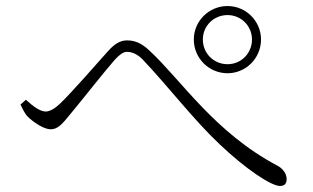

<svg xmlns="http://www.w3.org/2000/svg" viewBox="-20 -695 1040 637"><path d="M623 -564C623 -502 673 -452 735 -452C796 -452 846 -502 846 -564C846 -625 796 -675 735 -675C673 -675 623 -625 623 -564ZM653 -564C653 -609 689 -645 735 -645C780 -645 816 -609 816 -564C816 -518 780 -482 735 -482C689 -482 653 -518 653 -564ZM48 -348C55 -334 62 -318 72 -308C91 -289 126 -266 148 -266C172 -266 187 -284 213 -316C253 -364 325 -456 361 -497C377 -514 389 -523 401 -523C416 -523 434 -517 453 -498C541 -405 622 -298 708 -217C793 -136 879 -78 909 -78C925 -78 931 -87 931 -101C931 -119 918 -136 901 -145C691 -256 581 -430 476 -527C447 -555 423 -561 401 -561C378 -561 359 -548 340 -527C299 -482 222 -392 178 -350C162 -335 145 -325 132 -325C113 -325 90 -342 66 -364Z"/></svg>

Font: Noto Serif TC ExtraLight
Style: Regular
Weight: 200
Designer: Ryoko NISHIZUKA 西塚涼子 (kana & ideographs); Frank Grießhammer (Latin, Greek & Cyrillic); Wenlong ZHANG 张文龙 (bopomofo); San
Foundry: Adobe
Version: Version 2.001;hotconv 1.1.0;makeotfexe 2.6.0